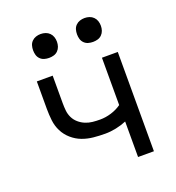

<svg xmlns="http://www.w3.org/2000/svg" viewBox="-133 -839 866 945"><g transform="rotate(-20 300.0 -366.5)"><path d="M429 0V-186Q403 -175 374 -169Q345 -163 317 -163Q286 -163 255.5 -166Q225 -169 197 -179.5Q169 -190 145.5 -210.5Q122 -231 108.5 -258Q95 -285 91.5 -315.5Q88 -346 88 -376V-520H171V-376Q171 -356 173 -336.5Q175 -317 183.5 -299.5Q192 -282 207 -269Q222 -256 240 -248.5Q258 -241 277.5 -239Q297 -237 317 -237Q346 -237 375.5 -246Q405 -255 429 -272V-520H512V0ZM415 -608Q402 -608 390 -611.5Q378 -615 369 -624Q360 -633 356.5 -645Q353 -657 353 -670Q353 -683 356.5 -695Q360 -707 369 -716Q378 -725 390 -729Q402 -733 415 -733Q428 -733 440 -729Q452 -725 461 -716Q470 -707 474 -695Q478 -683 478 -670Q478 -657 474 -645Q470 -633 461 -624Q452 -615 440 -611.5Q428 -608 415 -608ZM185 -608Q172 -608 160 -611.5Q148 -615 139 -624Q130 -633 126.5 -645Q123 -657 123 -670Q123 -683 126.5 -695Q130 -707 139 -716Q148 -725 160 -729Q172 -733 185 -733Q198 -733 210 -729Q222 -725 231 -716Q240 -707 244 -695Q248 -683 248 -670Q248 -657 244 -645Q240 -633 231 -624Q222 -615 210 -611.5Q198 -608 185 -608Z"/></g></svg>

Font: Iosevka Extended
Style: Regular
Weight: 400
Width: 7
Monospace: yes
Designer: Belleve Invis
Foundry: Belleve Invis
Version: Version 32.5.0; ttfautohint (v1.8.4)